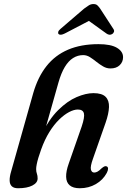

<svg xmlns="http://www.w3.org/2000/svg" viewBox="-20 -942 643 972"><path d="M188.5 -186Q206.5 -236 230 -273.8Q253.5 -311.5 279.5 -336.8Q305.5 -362 330 -374.8Q354.5 -387.5 374 -387.5Q400 -387.5 404.8 -368.2Q409.5 -349 393.5 -301.5L328 -114Q314 -75 314.8 -46.8Q315.5 -18.5 332.8 -3.8Q350 11 384 11Q429 11 465.2 -10Q501.5 -31 520.5 -66.5Q527 -79 527 -87.8Q527 -96.5 520.5 -99.5Q515.5 -102 509.8 -100Q504 -98 495 -90.5Q482.5 -78 473.8 -73.2Q465 -68.5 457 -68.5Q444 -68.5 440.2 -83.8Q436.5 -99 450.5 -138L514.5 -320.5Q530.5 -366.5 531.8 -400Q533 -433.5 514.5 -452Q496 -470.5 453 -470.5Q415 -470.5 368 -450.5Q321 -430.5 274 -384Q227 -337.5 189.5 -257.5L199.5 -254L276 -524.5Q289.5 -572 308 -602.8Q326.5 -633.5 350 -648.2Q373.5 -663 401 -663Q419 -663 435.2 -652.8Q451.5 -642.5 468 -629.2Q484.5 -616 502 -605.8Q519.5 -595.5 539 -595.5Q569 -595.5 586 -612Q603 -628.5 603 -652.5Q603 -681.5 572 -700Q541 -718.5 478.5 -718.5Q390 -718.5 324.5 -690.5Q259 -662.5 215.5 -607.5Q172 -552.5 148.5 -471.5L36.5 -74.5Q28.5 -48 28.8 -28.8Q29 -9.5 39.5 0.8Q50 11 71.5 11Q117 11 143.8 -2.8Q170.5 -16.5 170.5 -38.5Q170.5 -52.5 166.8 -62.5Q163 -72.5 163 -86Q163 -95.5 165.8 -109.8Q168.5 -124 174.2 -143.2Q180 -162.5 188.5 -186ZM458.5 -851H409.5L518.5 -772.5Q534.5 -761 548.5 -770Q554 -773.5 556.8 -780.5Q559.5 -787.5 554 -795.5L487 -898.5Q479.5 -909 472.8 -915.2Q466 -921.5 453 -921.5Q440.5 -921.5 430.2 -915.2Q420 -909 406 -898.5L286 -795.5Q276.5 -787.5 274.8 -780.5Q273 -773.5 276.5 -770Q281 -765.5 289 -766.2Q297 -767 308 -772.5Z"/></svg>

Font: Fraunces Medium
Style: Italic
Weight: 500
Italic angle: -16°
Version: Version 1.000;[b76b70a41]